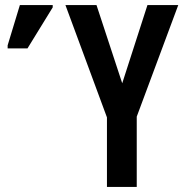

<svg xmlns="http://www.w3.org/2000/svg" viewBox="-20 -734 720 754"><path d="M460 -407 559 -714H680L517 -276V0H400V-273L237 -714H359ZM10 -544V-556L58 -714H187V-705L88 -544Z"/></svg>

Font: Noto Sans ExtraCondensed SemiBold
Style: Regular
Weight: 600
Width: 2
Designer: Monotype Design Team
Foundry: Monotype Imaging Inc.
Version: Version 2.013; ttfautohint (v1.8.4.7-5d5b)